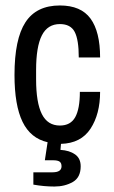

<svg xmlns="http://www.w3.org/2000/svg" viewBox="-20 -515 416 702"><path d="M346 -305H268Q268 -370 253 -398.5Q238 -427 199 -427Q154 -427 133 -385.5Q112 -344 112 -259V-225Q112 -140 133 -98Q154 -56 199 -56Q238 -56 255 -86.5Q272 -117 272 -179H346Q346 -98 311 -44.5Q276 9 203 11L201 33Q234 35 254.5 49.5Q275 64 275 93Q275 134 246 150.5Q217 167 179 167Q141 167 102 160V115H172Q205 115 205 93Q205 81 198 76Q191 71 174 71H144L154 5Q92 -9 62.5 -69.5Q33 -130 33 -241Q33 -372 73 -433.5Q113 -495 199 -495Q276 -495 311 -447Q346 -399 346 -305Z"/></svg>

Font: Pragati Narrow
Style: Regular
Weight: 400
Designer: Hector Gatti, Marcela Romero, Pablo Cosgaya and Nicolas Silva
Foundry: Omnibus-Type
Version: Version 1.010; ttfautohint (v1.3)